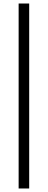

<svg xmlns="http://www.w3.org/2000/svg" viewBox="-20 -826 272 1092"><path d="M86 246H146V-806H86Z"/></svg>

Font: Meta Space Light
Style: Regular
Weight: 300
Designer: Meta Pool / Florian Karsten
Foundry: Meta Pool / Florian Karsten
Version: Version 2.000;Glyphs 3.1.1 (3137)